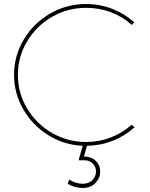

<svg xmlns="http://www.w3.org/2000/svg" viewBox="-20 -723 745 956"><path d="M479 130Q479 163 455.5 188Q432 213 390 213Q371 213 350.5 207Q330 201 317 191L325 171Q337 180 355.5 186Q374 192 390 192Q423 192 440.5 173.5Q458 155 458 130Q458 108 442 91.5Q426 75 400 75H371L392 3Q299 -1 220.5 -50Q142 -99 96 -178.5Q50 -258 50 -350Q50 -445 98.5 -526.5Q147 -608 229.5 -655.5Q312 -703 409 -703Q477 -703 538.5 -679Q600 -655 649 -612L636 -599Q591 -640 532.5 -662Q474 -684 409 -684Q317 -684 239 -639Q161 -594 115 -517Q69 -440 69 -350Q69 -260 115 -183Q161 -106 239 -61Q317 -16 409 -16Q473 -16 531.5 -38.5Q590 -61 636 -102L650 -89Q602 -46 541 -22Q480 2 413 3L398 56Q436 57 457.5 78.5Q479 100 479 130Z"/></svg>

Font: TypoPRO Montserrat
Style: Regular
Weight: 250
Designer: Julieta Ulanovsky
Foundry: Julieta Ulanovsky
Version: Version 6.001